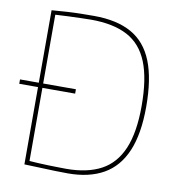

<svg xmlns="http://www.w3.org/2000/svg" viewBox="-81 -783 799 866"><g transform="rotate(10 318.5 -350.0)"><path d="M1 -350V-370H257V-350ZM287 10Q260 10 227 9Q194 8 158.5 6.5Q123 5 87 4V-702Q124 -705 157 -707Q190 -709 220.5 -709.5Q251 -710 280 -710Q385 -710 452 -672.5Q519 -635 551 -555Q583 -475 583 -347Q583 -223 549.5 -144Q516 -65 450 -27.5Q384 10 287 10ZM276 -9Q372 -9 435.5 -43Q499 -77 530.5 -151.5Q562 -226 562 -347Q562 -472 531.5 -547.5Q501 -623 436.5 -657Q372 -691 270 -691Q252 -691 224 -690Q196 -689 165.5 -688Q135 -687 107 -685V-15Q124 -14 147.5 -12.5Q171 -11 195.5 -10.5Q220 -10 241.5 -9.5Q263 -9 276 -9Z"/></g></svg>

Font: Georama ExtraCondensed Thin Thin
Style: Regular
Weight: 250
Version: Version 1.001